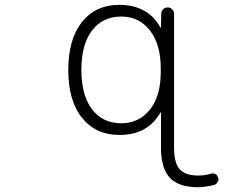

<svg xmlns="http://www.w3.org/2000/svg" viewBox="-20 -576 1040 803"><path d="M487.3 -60.5Q560.5 -60.5 606.4 -116.7Q652.3 -172.9 652.3 -275.4V-291Q652.3 -390.6 606.9 -448.7Q561.5 -506.8 487.3 -506.8Q409.2 -506.8 364.7 -448.2Q320.3 -389.6 320.3 -283.7Q320.3 -177.7 364.7 -119.1Q409.2 -60.5 487.3 -60.5ZM653.3 -103.5Q653.3 -105.5 651.9 -106Q650.4 -106.4 650.4 -104.5Q597.7 -11.7 480.5 -11.7Q479.5 -11.7 478.5 -11.7Q380.9 -11.7 323.2 -83Q265.6 -154.3 265.6 -283.2Q265.6 -412.1 322.8 -483.9Q379.9 -555.7 478.5 -555.7Q597.7 -555.7 650.4 -461.9Q650.4 -460 651.9 -460.4Q653.3 -460.9 653.3 -462.9L654.3 -518.6Q654.3 -529.3 662.1 -537.1Q669.9 -544.9 681.2 -544.9Q692.4 -544.9 700.2 -537.1Q708 -529.3 708 -517.6V42Q708 105.5 731.4 131.8Q754.9 158.2 810.5 158.2Q835.9 158.2 861.3 150.4Q871.1 147.5 880.4 151.9Q889.6 156.2 891.6 166Q893.6 169.9 893.6 173.8Q893.6 179.7 890.6 184.6Q885.7 194.3 876 197.3Q841.8 206.1 807.6 207Q727.5 207 690.4 167.5Q653.3 127.9 653.3 42Z"/></svg>

Font: Rounded Mgen+ 1m light
Style: Regular
Weight: 200
Designer: [Source Han Sans]
Ryoko NISHIZUKA  (kana & ideographs); Paul D. Hunt (Latin, Greek & Cyrillic); Wenlong ZHANG  (bopomofo
Version: Version 1.059.20150602